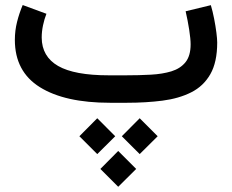

<svg xmlns="http://www.w3.org/2000/svg" viewBox="-20 -402 908 751"><path d="M456.5 130.9 526.4 60.5 596.7 130.9 526.4 200.7ZM290.5 130.9 360.4 60.5 430.7 130.9 360.4 200.7ZM372.6 258.8 442.4 188.5 512.7 258.8 442.4 328.6ZM476.1 0H410.2Q233.9 0 136 -61Q38.1 -122.1 38.1 -246.1Q38.1 -282.7 46.9 -317.1Q55.7 -351.6 68.8 -382.3L161.6 -348.1Q153.3 -327.1 148.2 -302.7Q143.1 -278.3 143.1 -254.9Q143.6 -180.7 207.3 -144Q271 -107.4 405.3 -107.4H472.7Q523.9 -107.4 569.6 -109.9Q615.2 -112.3 650.4 -123Q685.5 -133.8 705.6 -158.7Q725.6 -183.6 725.6 -228.5Q725.6 -250 720 -285.9Q714.4 -321.8 706.1 -357.9L804.7 -381.8Q812 -357.4 817.6 -328.6Q823.2 -299.8 826.4 -274.7Q829.6 -249.5 829.6 -235.8Q829.6 -158.7 802.7 -111.8Q775.9 -64.9 727.8 -40.8Q679.7 -16.6 615.5 -8.3Q551.3 0 476.1 0Z"/></svg>

Font: Vazir Medium FD-WOL
Style: Medium-FD-WOL
Weight: 500
Designer: Saber Rastikerdar
Foundry: Saber Rastikerdar
Version: Version 30.0.0